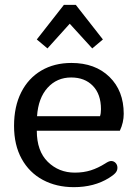

<svg xmlns="http://www.w3.org/2000/svg" viewBox="-20 -760 566 793"><path d="M268 -662 176 -560 132 -597 244 -740H293L405 -597L361 -560ZM38 -240Q38 -320 67.5 -378.5Q97 -437 150.5 -468.5Q204 -500 275 -500Q373 -500 432 -442.5Q491 -385 491 -290Q491 -254 475 -220H132Q132 -136 177.5 -91.5Q223 -47 289 -47Q325 -47 355 -56.5Q385 -66 415 -85Q430 -95 439 -95Q450 -95 457.5 -87Q465 -79 465 -67Q465 -55 456.5 -45.5Q448 -36 430 -25Q369 13 285 13Q213 13 157 -17Q101 -47 69.5 -104Q38 -161 38 -240ZM393 -280Q397 -291 397 -309Q397 -371 363.5 -405.5Q330 -440 274 -440Q215 -440 176.5 -397.5Q138 -355 133 -280Z"/></svg>

Font: Maitree Medium
Style: Regular
Weight: 500
Designer: CadsonDemak Team
Foundry: CadsonDemak
Version: Version 1.010